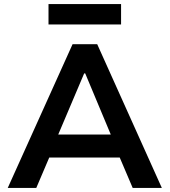

<svg xmlns="http://www.w3.org/2000/svg" viewBox="-20 -922 832 942"><path d="M18 0 336 -705H457L774 0H631L547 -197L606 -149H184L242 -197L158 0ZM393 -562 253 -232 228 -262H562L536 -232L398 -562ZM218 -802V-902H574V-802Z"/></svg>

Font: Nunito Sans 7pt
Style: Bold
Weight: 700
Designer: Vernon Adams
Foundry: Vernon Adams
Version: Version 3.101;gftools[0.9.27]